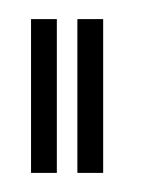

<svg xmlns="http://www.w3.org/2000/svg" viewBox="-20 -695 148 201"><path d="M61 -514H88V-675H61ZM12.5 -514H39.5V-675H12.5Z"/></svg>

Font: Anybody ExtraCondensed ExtraLight
Style: Regular
Weight: 250
Width: 2
Version: Version 1.113;gftools[0.9.25]